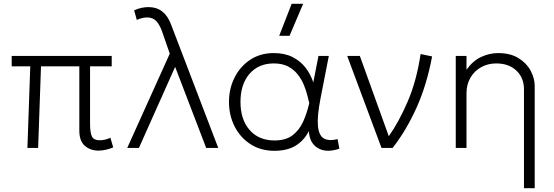

<svg xmlns="http://www.w3.org/2000/svg" viewBox="-20 -772 2890 1002"><path d="M494 14Q451.5 14 422.8 -11Q394 -36 394 -90V-426H194L179 0H123L138 -426H41V-480H563V-426H450V-128Q450 -78.5 460 -59.2Q470 -40 500 -40Q528.5 -40 556 -53L571 -3Q554 4.5 533.8 9.2Q513.5 14 494 14Z M644 0 866 -492 826 -607Q815 -639.5 797.2 -660.2Q779.5 -681 748 -681Q738.5 -681 724.5 -678.2Q710.5 -675.5 694 -668L680 -718Q702 -728 720.8 -731.5Q739.5 -735 755 -735Q838 -735 872 -646L1119 0H1056L894 -423L705 0Z M1412 15Q1340 15 1286.8 -19.8Q1233.5 -54.5 1204.2 -112.5Q1175 -170.5 1175 -240Q1175 -309.5 1204.2 -367.5Q1233.5 -425.5 1286 -460.2Q1338.5 -495 1409 -495Q1466 -495 1507.2 -474Q1548.5 -453 1575 -418.2Q1601.5 -383.5 1615 -342L1642 -480H1696L1653 -260Q1634.5 -165.5 1639.2 -115Q1644 -64.5 1670.2 -49.5Q1696.5 -34.5 1742 -46L1751 4Q1683.5 27 1639.2 1Q1595 -25 1592 -88Q1566.5 -38.5 1522.8 -11.8Q1479 15 1412 15ZM1413 -39Q1471.5 -39 1506.8 -66Q1542 -93 1562 -137.2Q1582 -181.5 1594 -234Q1590 -249.5 1583.8 -274.8Q1577.5 -300 1565.8 -328.8Q1554 -357.5 1534.2 -383Q1514.5 -408.5 1484 -424.8Q1453.5 -441 1409 -441Q1329.5 -441 1282.2 -386.8Q1235 -332.5 1235 -240Q1235 -148 1282.8 -93.5Q1330.5 -39 1413 -39ZM1437 -585 1502 -752H1562L1491 -585Z M1971 0 1792 -480H1858L2009 -61Q2062 -136 2108 -243Q2154 -350 2175 -490L2235 -477.5Q2207.5 -329.5 2154 -210.5Q2100.5 -91.5 2029 0Z M2714.5 210V-306Q2714.5 -366 2675 -403.5Q2635.5 -441 2569.5 -441Q2526.5 -441 2491.2 -421.5Q2456 -402 2435.2 -366.8Q2414.5 -331.5 2414.5 -285V0H2358.5V-480H2414.5V-408Q2447.5 -454.5 2491 -474.8Q2534.5 -495 2579.5 -495Q2643 -495 2685.5 -469Q2728 -443 2749.2 -403.2Q2770.5 -363.5 2770.5 -323V210Z"/></svg>

Font: Geologica Thin
Style: Regular
Weight: 100
Designer: Sindre Bremnes, Frode Helland
Foundry: Monokrom Skriftforlag AS
Version: Version 1.010; ttfautohint (v1.8.4.7-5d5b);gftools[0.9.28]